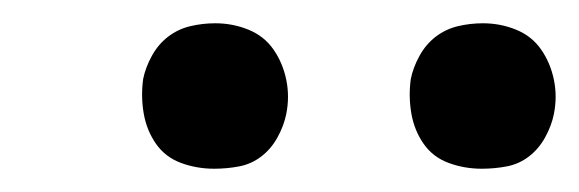

<svg xmlns="http://www.w3.org/2000/svg" viewBox="-20 -753 498 165"><path d="M394 -608Q379 -608 365.5 -613Q352 -618 344 -629.5Q336 -641 333.5 -655.5Q331 -670 333 -685Q335 -695 340.5 -705Q346 -715 354.5 -721.5Q363 -728 373.5 -730.5Q384 -733 395 -733Q410 -733 423.5 -727.5Q437 -722 445 -710.5Q453 -699 456 -684.5Q459 -670 456 -655Q454 -645 448.5 -635Q443 -625 434.5 -618.5Q426 -612 415.5 -610Q405 -608 394 -608ZM164 -608Q149 -608 135.5 -613Q122 -618 114 -629.5Q106 -641 103.5 -655.5Q101 -670 103 -685Q105 -695 110.5 -705Q116 -715 124.5 -721.5Q133 -728 143.5 -730.5Q154 -733 165 -733Q180 -733 193.5 -727.5Q207 -722 215 -710.5Q223 -699 226 -684.5Q229 -670 226 -655Q224 -645 218.5 -635Q213 -625 204.5 -618.5Q196 -612 185.5 -610Q175 -608 164 -608Z"/></svg>

Font: Iosevka Etoile
Style: Italic
Weight: 400
Italic angle: -9°
Designer: Belleve Invis
Foundry: Belleve Invis
Version: Version 22.1.2; ttfautohint (v1.8.4)